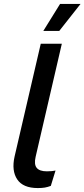

<svg xmlns="http://www.w3.org/2000/svg" viewBox="-20 -947 429 975"><path d="M172 8Q97 8 67.5 -36Q38 -80 54 -152L187 -725H294L161 -151Q152 -112 166.5 -94.5Q181 -77 218 -77Q246 -77 262 -81L238 -3Q222 3 207.5 5.5Q193 8 172 8ZM200 -790 285 -927H389L281 -790Z"/></svg>

Font: Work Sans Medium
Style: Italic
Weight: 500
Italic angle: -13°
Designer: Wei Huang
Foundry: Wei Huang
Version: Version 2.012; ttfautohint (v1.8.3)